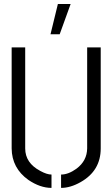

<svg xmlns="http://www.w3.org/2000/svg" viewBox="-20 -916 551 941"><path d="M227.5 -748 263.7 -896.5H326.2L272.5 -748ZM37.1 -188.5V-683.6H103.5V-188.5Q103.5 -117.2 177.7 -78.1Q210 -60.5 232.4 -60.5V4.9Q176.8 4.9 119.1 -34.2Q38.1 -91.8 37.1 -188.5ZM279.3 4.9V-60.5Q315.4 -60.5 355.5 -89.8Q406.2 -127.9 407.2 -188.5V-683.6H473.6V-188.5Q473.6 -79.1 375 -23.4Q325.2 4.9 279.3 4.9Z"/></svg>

Font: Post No Bills Colombo Medium
Style: Regular
Weight: 500
Designer: Kosala Senevirathne, Siva Puranthara, Lasantha Premarathna, Tharique Azeez
Foundry: Mooniak
Version: Version 1.220 ; ttfautohint (v1.6)